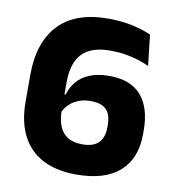

<svg xmlns="http://www.w3.org/2000/svg" viewBox="-77 -720 733 803"><g transform="rotate(10 290.0 -319.0)"><path d="M298.7 13.3Q215.1 13.3 156.8 -16.9Q98.5 -47.2 68.3 -106.2Q38.1 -165.2 38.1 -251.2V-363.4Q38.1 -501.9 108.8 -577.1Q179.6 -652.2 318.4 -652.2Q378.1 -652.2 424.1 -641.6Q470.2 -631 501.9 -616.9L516.8 -486.1Q494.6 -496.4 469.2 -504.3Q443.8 -512.2 414.4 -517.1Q385 -521.9 349.9 -521.9Q270.1 -521.9 231.5 -482.1Q193 -442.4 193 -359.4V-245.9Q193 -201.7 205 -172.8Q217.1 -143.9 241.4 -129.7Q265.7 -115.4 302.1 -115.4Q349.8 -115.4 371.7 -138.3Q393.6 -161.2 393.6 -201.9V-214Q393.6 -240.9 385.4 -260.1Q377.2 -279.2 358 -289.6Q338.8 -300 305.7 -300Q278.4 -300 255.5 -291.1Q232.6 -282.3 215.8 -266.1Q199 -249.9 189.9 -227.6L173.1 -308.4H198Q206.7 -339.1 226.8 -363.6Q246.9 -388.1 281.1 -402.5Q315.3 -416.9 365.1 -416.9Q456.1 -416.9 500.9 -365Q545.6 -313 545.6 -217.2V-200.4Q545.6 -98.1 483.2 -42.4Q420.9 13.3 298.7 13.3Z"/></g></svg>

Font: Anek Gujarati Medium
Style: Regular
Weight: 500
Designer: Mrunmayee Ghaisas (Gujarati), Yesha Goshar (Latin)
Foundry: Ek Type
Version: Version 1.003